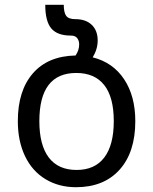

<svg xmlns="http://www.w3.org/2000/svg" viewBox="-20 -780 645 810"><path d="M550.8 -269Q550.8 -137.7 484.4 -64Q418 9.8 300.8 9.8Q228 9.8 171.9 -24.2Q115.7 -58.1 85.4 -121.6Q55.2 -185.1 55.2 -269Q55.2 -397.5 118.7 -470.5Q182.1 -543.5 298.8 -545.9Q314 -567.9 314 -592.8Q314 -607.9 305.9 -618.9Q297.9 -629.9 278.8 -629.9Q221.7 -629.9 196.3 -660.2Q170.9 -690.4 170.9 -759.8H249Q249 -727.1 259.3 -713.1Q269.5 -699.2 297.9 -699.2Q341.8 -699.2 366.9 -675.3Q392.1 -651.4 392.1 -608.9Q392.1 -572.8 371.1 -538.1Q456.5 -516.6 503.7 -445.6Q550.8 -374.5 550.8 -269ZM146 -269Q146 -168 185.8 -115.5Q225.6 -63 303.2 -63Q379.9 -63 419.9 -115.5Q460 -168 460 -269Q460 -370.1 419.7 -421.1Q379.4 -472.2 301.8 -472.2Q146 -472.2 146 -269Z"/></svg>

Font: NotoPenekeko
Style: Regular
Weight: 400
Designer: Monotype Design team
Foundry: Monotype Imaging Inc.
Version: Version 1.04